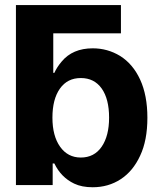

<svg xmlns="http://www.w3.org/2000/svg" viewBox="-20 -748 638 776"><path d="M468.8 -613.3H120.1L44.4 -727.5H468.8ZM354.5 8.8Q310.5 8.8 279.8 -5.9Q226.6 -31.2 199.7 -87.4H192.9V0H44.4V-727.5H195.3V-453.6H199.7Q210 -476.6 229 -499Q273.4 -552.7 355 -552.7Q414.6 -552.7 465.3 -522Q517.1 -489.7 546.4 -426.3Q575.7 -362.8 575.7 -272Q575.7 -180.7 546.4 -118.7Q517.6 -56.2 467.8 -23.7Q418 8.8 354.5 8.8ZM306.6 -111.3Q360.8 -111.3 390.9 -155Q420.9 -198.7 420.9 -272.5Q420.9 -348.1 390.9 -390.4Q360.8 -432.6 306.6 -432.6Q252.4 -432.6 222.2 -389.9Q191.9 -347.2 191.9 -272.5Q191.9 -198.7 222.9 -155Q253.9 -111.3 306.6 -111.3Z"/></svg>

Font: Inter Tight Stencil
Style: Bold
Weight: 700
Designer: Rasmus Andersson
Foundry: rsms
Version: Version 3.004;Glyphs 3.1.2 (3151)